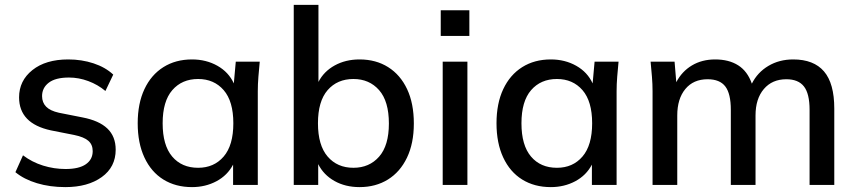

<svg xmlns="http://www.w3.org/2000/svg" viewBox="-20 -756 3502 785"><path d="M247 9Q184 9 131 -7Q78 -23 43 -52L74 -121Q111 -93 156 -79Q201 -65 248 -65Q303 -65 331 -84.5Q359 -104 359 -138Q359 -165 341 -180.5Q323 -196 284 -204L188 -223Q58 -251 58 -358Q58 -426 112.5 -469.5Q167 -513 259 -513Q314 -513 362.5 -497Q411 -481 443 -451L411 -384Q380 -410 341 -424.5Q302 -439 262 -439Q207 -439 179.5 -418Q152 -397 152 -363Q152 -337 168.5 -320Q185 -303 221 -295L317 -276Q385 -263 419 -230.5Q453 -198 453 -144Q453 -73 396 -32Q339 9 247 9Z M765 9Q698 9 648 -22Q598 -53 570.5 -112Q543 -171 543 -252Q543 -333 570.5 -391.5Q598 -450 648 -481.5Q698 -513 765 -513Q823 -513 869 -487Q915 -461 936 -415L944 -504H1042Q1039 -473 1036.5 -442.5Q1034 -412 1034 -383V0H933V-83Q910 -39 865 -15Q820 9 765 9ZM790 -70Q855 -70 894.5 -116Q934 -162 934 -252Q934 -342 894.5 -387.5Q855 -433 790 -433Q724 -433 684.5 -387.5Q645 -342 645 -252Q645 -162 684 -116Q723 -70 790 -70Z M1450 9Q1392 9 1347.5 -16Q1303 -41 1281 -85V0H1181V-736H1282V-421Q1304 -464 1348.5 -488.5Q1393 -513 1450 -513Q1517 -513 1567 -481.5Q1617 -450 1644.5 -391.5Q1672 -333 1672 -251Q1672 -170 1644 -111.5Q1616 -53 1566 -22Q1516 9 1450 9ZM1425 -70Q1490 -70 1530 -115.5Q1570 -161 1570 -251Q1570 -342 1530 -387.5Q1490 -433 1425 -433Q1359 -433 1319.5 -387.5Q1280 -342 1280 -252Q1280 -162 1319.5 -116Q1359 -70 1425 -70Z M1782 -609V-714H1899V-609ZM1790 0V-504H1891V0Z M2232 9Q2165 9 2115 -22Q2065 -53 2037.5 -112Q2010 -171 2010 -252Q2010 -333 2037.5 -391.5Q2065 -450 2115 -481.5Q2165 -513 2232 -513Q2290 -513 2336 -487Q2382 -461 2403 -415L2411 -504H2509Q2506 -473 2503.5 -442.5Q2501 -412 2501 -383V0H2400V-83Q2377 -39 2332 -15Q2287 9 2232 9ZM2257 -70Q2322 -70 2361.5 -116Q2401 -162 2401 -252Q2401 -342 2361.5 -387.5Q2322 -433 2257 -433Q2191 -433 2151.5 -387.5Q2112 -342 2112 -252Q2112 -162 2151 -116Q2190 -70 2257 -70Z M2648 0V-383Q2648 -412 2645.5 -442.5Q2643 -473 2640 -504H2738L2745 -420Q2768 -464 2809 -488.5Q2850 -513 2904 -513Q2960 -513 2998 -489Q3036 -465 3054 -414Q3077 -460 3121.5 -486.5Q3166 -513 3223 -513Q3307 -513 3349 -464Q3391 -415 3391 -312V0H3290V-307Q3290 -373 3267 -402.5Q3244 -432 3195 -432Q3137 -432 3103 -392Q3069 -352 3069 -284V0H2968V-307Q2968 -373 2945.5 -402.5Q2923 -432 2873 -432Q2815 -432 2782 -392Q2749 -352 2749 -284V0Z"/></svg>

Font: Mulish SemiBold
Style: Regular
Weight: 600
Designer: Vernon Adams
Foundry: Vernon Adams
Version: Version 3.603; ttfautohint (v1.8.3)